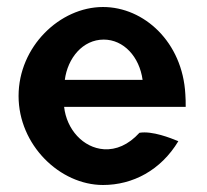

<svg xmlns="http://www.w3.org/2000/svg" viewBox="-20 -515 591 548"><path d="M163 -210H510C510 -222 510 -234 509 -246C501 -395 391 -495 274 -495C151 -495 33 -382 33 -241C33 -101 151 13 274 13C359 13 439 -29 489 -112C467 -121 415 -142 378 -136C346 -101 311 -87 277 -89C217 -93 170 -146 163 -210ZM387 -287H165C173 -349 216 -402 276 -402C333 -402 378 -353 387 -287Z"/></svg>

Font: Bluebird
Style: Nrw
Weight: 400
Designer: Jasper
Foundry: Cannot Into Space Fonts
Version: Version 0.98